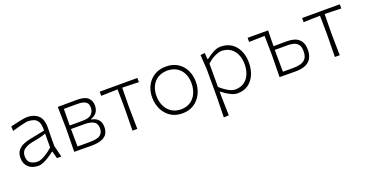

<svg xmlns="http://www.w3.org/2000/svg" viewBox="-33 -1148 3798 1985"><g transform="rotate(-20 1866.0 -155.0)"><path d="M211.5 9.5Q141 9.5 101 -28.2Q61 -66 61 -129Q61 -181.5 86 -212Q111 -242.5 147.8 -257.8Q184.5 -273 220 -280L387.5 -313.5Q390 -376 373 -407.8Q356 -439.5 326.5 -450.2Q297 -461 261.5 -461Q251 -461 223.5 -455.2Q196 -449.5 159.5 -440Q123 -430.5 86.5 -419L83 -469Q99.5 -473 125 -479.2Q150.5 -485.5 177.8 -491.2Q205 -497 228.8 -501Q252.5 -505 266.5 -505Q342.5 -505 388.5 -464.5Q434.5 -424 434.5 -334Q434.5 -312.5 433.5 -278.5Q432.5 -244.5 432.5 -211V-127Q440 -95 447.2 -65.8Q454.5 -36.5 463.5 0H415.5L394.5 -79H388Q359.5 -56.5 327.8 -36.2Q296 -16 265.8 -3.2Q235.5 9.5 211.5 9.5ZM219 -34Q237.5 -34 265.8 -46.2Q294 -58.5 325.8 -79.8Q357.5 -101 386.5 -128L387 -281.5Q378 -277 363 -271.8Q348 -266.5 318 -259.5Q288 -252.5 234.5 -242.5Q182.5 -233 145.5 -208.2Q108.5 -183.5 108.5 -131Q108.5 -78 139.8 -56Q171 -34 219 -34Z M605.5 0Q606 -56 607 -107.8Q608 -159.5 609 -220.5V-270.5Q607.5 -333 606.5 -385.8Q605.5 -438.5 604.5 -494.5Q646 -495 705.8 -495.2Q765.5 -495.5 818.5 -496Q901 -496 936 -463.5Q971 -431 971 -377Q971 -329.5 946.5 -300Q922 -270.5 885 -259.5V-254Q909 -250.5 932.2 -238.2Q955.5 -226 971 -201Q986.5 -176 986.5 -134Q986.5 -97 970.5 -66.2Q954.5 -35.5 912 -17Q869.5 1.5 791 1.5Q736.5 1 687.8 0.5Q639 0 605.5 0ZM656.5 -454Q656 -415 655.5 -365.5Q655 -316 654.5 -272H793Q868 -272 895.8 -301Q923.5 -330 923.5 -370Q923.5 -418 894.2 -436Q865 -454 812 -454ZM656.5 -40.5H790Q877.5 -40.5 908.5 -66.2Q939.5 -92 939.5 -137Q939.5 -191 904 -212Q868.5 -233 801.5 -233H654.5V-222Q655 -179 655.5 -129.5Q656 -80 656.5 -40.5Z M1246 0Q1247 -56 1247.8 -107.8Q1248.5 -159.5 1249.5 -220.5V-270.5Q1249 -321 1248.5 -365Q1248 -409 1247 -453.5Q1203.5 -452.5 1157 -451.2Q1110.5 -450 1065.5 -448.5V-494.5H1480V-448.5Q1434.5 -450 1387.8 -451.2Q1341 -452.5 1298.5 -453.5Q1298 -409 1297.2 -365Q1296.5 -321 1296 -270.5V-220.5Q1297 -159.5 1297.8 -107.8Q1298.5 -56 1299.5 0Z M1796 9.5Q1719 9.5 1665 -26.8Q1611 -63 1582.8 -122.5Q1554.5 -182 1554.5 -251Q1554.5 -325 1584.8 -382.5Q1615 -440 1669.2 -472.5Q1723.5 -505 1795.5 -505Q1870 -505 1923.5 -471.8Q1977 -438.5 2006 -380.8Q2035 -323 2035 -251Q2035 -178 2005.2 -119Q1975.5 -60 1921.8 -25.2Q1868 9.5 1796 9.5ZM1796 -34.5Q1862 -36 1904.2 -66.8Q1946.5 -97.5 1967 -146.2Q1987.5 -195 1987.5 -251Q1987.5 -344.5 1937.2 -401.5Q1887 -458.5 1796 -461Q1731.5 -459.5 1688.2 -431.5Q1645 -403.5 1623.2 -356.5Q1601.5 -309.5 1601.5 -251Q1601.5 -195.5 1622.5 -146.5Q1643.5 -97.5 1686.5 -66.8Q1729.5 -36 1796 -34.5Z M2180.5 194.5Q2181.5 138.5 2182.8 85.5Q2184 32.5 2185 -28.5V-335.5Q2182.5 -372.5 2179.8 -413.5Q2177 -454.5 2174.5 -494.5L2223 -498.5L2227.5 -429.5H2234.5Q2269.5 -456 2312.5 -480.5Q2355.5 -505 2398.5 -505Q2467.5 -505 2516.8 -471.8Q2566 -438.5 2592.2 -380.8Q2618.5 -323 2618.5 -249Q2618.5 -179.5 2594 -120.8Q2569.5 -62 2521 -26.2Q2472.5 9.5 2400.5 9.5Q2365.5 9.5 2320.2 -13.8Q2275 -37 2237.5 -68.5H2231V-27Q2232.5 33 2233.5 84.5Q2234.5 136 2236 192ZM2392.5 -35.5Q2455.5 -37 2494.8 -67Q2534 -97 2552.5 -145.2Q2571 -193.5 2571 -249Q2571 -307 2551.5 -354.2Q2532 -401.5 2492 -430Q2452 -458.5 2391 -460Q2360.5 -459 2316.2 -438.2Q2272 -417.5 2231 -378V-123Q2265.5 -89.5 2309.8 -63.2Q2354 -37 2392.5 -35.5Z M2864.5 0Q2865.5 -56 2866.2 -107.8Q2867 -159.5 2868 -220.5V-270.5Q2867 -321.5 2866.2 -365.2Q2865.5 -409 2864.5 -453.5Q2823 -452.5 2779.2 -451.2Q2735.5 -450 2693 -449V-494.5H2918.5Q2917.5 -450.5 2916.5 -408.5Q2915.5 -366.5 2915 -321.5Q2946.5 -321.5 2986.5 -322Q3026.5 -322.5 3061.5 -322.5Q3150.5 -322.5 3193.5 -283Q3236.5 -243.5 3236.5 -167.5Q3236.5 -119.5 3218.8 -81.2Q3201 -43 3158 -20.8Q3115 1.5 3039.5 1.5Q2988.5 1.5 2942.2 0.8Q2896 0 2864.5 0ZM2916 -40.5H3031.5Q3075.5 -40.5 3111.2 -50.2Q3147 -60 3168.2 -87.2Q3189.5 -114.5 3189.5 -167.5Q3189.5 -219.5 3168.2 -243.5Q3147 -267.5 3116.2 -274.2Q3085.5 -281 3057.5 -281H2914V-276Q2914.5 -217.5 2915 -155.5Q2915.5 -93.5 2916 -40.5Z M3473 0Q3474 -56 3474.8 -107.8Q3475.5 -159.5 3476.5 -220.5V-270.5Q3476 -321 3475.5 -365Q3475 -409 3474 -453.5Q3430.5 -452.5 3384 -451.2Q3337.5 -450 3292.5 -448.5V-494.5H3707V-448.5Q3661.5 -450 3614.8 -451.2Q3568 -452.5 3525.5 -453.5Q3525 -409 3524.2 -365Q3523.5 -321 3523 -270.5V-220.5Q3524 -159.5 3524.8 -107.8Q3525.5 -56 3526.5 0Z"/></g></svg>

Font: Commissioner Loud ExtraLight
Style: Regular
Weight: 200
Designer: Kostas Bartsokas
Foundry: Kostas Bartsokas
Version: Version 1.000; ttfautohint (v1.8.3)